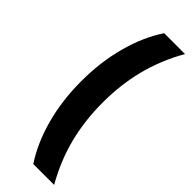

<svg xmlns="http://www.w3.org/2000/svg" viewBox="-307 -759 971 971"><g transform="rotate(45 178.5 -274.0)"><path d="M73 -274Q73 -411 105.5 -531.5Q138 -652 198 -742H347Q284 -631 255 -516.5Q226 -402 226 -274Q226 -146 255 -31.5Q284 83 347 194H198Q138 103 105.5 -17Q73 -137 73 -274Z"/></g></svg>

Font: Montserrat Alternates
Style: Bold
Weight: 700
Designer: Julieta Ulanovsky
Foundry: Julieta Ulanovsky
Version: Version 7.200